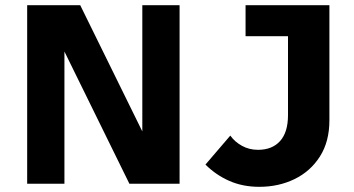

<svg xmlns="http://www.w3.org/2000/svg" viewBox="-20 -710 1368 742"><path d="M85 0V-690H290L562 -137L530 -130V-690H674V0H480L197 -576L229 -583V0ZM774 -74 870 -186Q887 -162 915 -146.5Q943 -131 977 -131Q1032 -131 1062.5 -165Q1093 -199 1093 -265V-570H929V-690H1253V-245Q1253 -163 1216.5 -105.5Q1180 -48 1118.5 -18Q1057 12 982 12Q918 12 866 -11Q814 -34 774 -74Z"/></svg>

Font: Radio Canada
Style: Regular
Weight: 400
Designer: Charles Daoud, Etienne Aubert Bonn, Alexandre Saumier Demers, Jacques Le Bailly
Foundry: Radio-Canada
Version: Version 2.104;gftools[0.9.28.dev5+ged2979d]